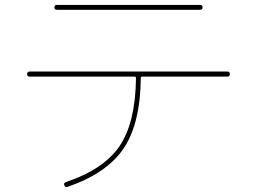

<svg xmlns="http://www.w3.org/2000/svg" viewBox="-20 -730 1040 777"><path d="M210 -690.4Q200.2 -690.4 200.2 -700.2Q200.2 -710 210 -710H790Q799.8 -710 799.8 -700.2Q799.8 -690.4 790 -690.4ZM99.6 -419.9Q89.8 -419.9 89.8 -430.2Q89.8 -440.4 99.6 -440.4H900.4Q910.2 -440.4 910.2 -430.2Q910.2 -419.9 900.4 -419.9H554.7Q549.8 -419.9 549.8 -414.1Q547.9 -229.5 480 -128.9Q412.1 -28.3 252.9 26.4Q244.1 30.3 240.2 19.5Q236.3 10.7 247.1 6.8Q400.4 -44.9 464.4 -139.6Q528.3 -234.4 530.3 -414.1Q530.3 -419.9 525.4 -419.9Z"/></svg>

Font: Rounded Mgen+ 1mn thin
Style: Regular
Weight: 100
Designer: [Source Han Sans]
Ryoko NISHIZUKA  (kana & ideographs); Paul D. Hunt (Latin, Greek & Cyrillic); Wenlong ZHANG  (bopomofo
Version: Version 1.059.20150602